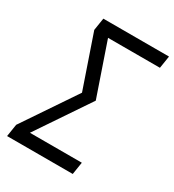

<svg xmlns="http://www.w3.org/2000/svg" viewBox="-178 -838 856 942"><g transform="rotate(30 250.5 -367.5)"><path d="M8 0 19 -70 220 -368 118 -665 129 -735H501L490 -665H196L298 -368L97 -70H391L380 0Z"/></g></svg>

Font: Iosevka SS18
Style: Italic
Weight: 400
Italic angle: -9°
Monospace: yes
Designer: Belleve Invis
Foundry: Belleve Invis
Version: Version 25.1.1; ttfautohint (v1.8.4)